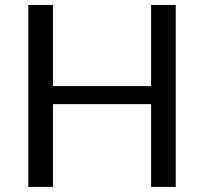

<svg xmlns="http://www.w3.org/2000/svg" viewBox="-20 -736 804 756"><path d="M672 -716.5V0H575V-326H188.5V0H91.5V-716.5H188.5V-397H575V-716.5Z"/></svg>

Font: Lato
Style: Regular
Weight: 400
Designer: Lukasz Dziedzic with Adam Twardoch and Botio Nikoltchev
Foundry: tyPoland Lukasz Dziedzic
Version: Version 2.010; 2014-09-01; http://www.latofonts.com/; ttfaut